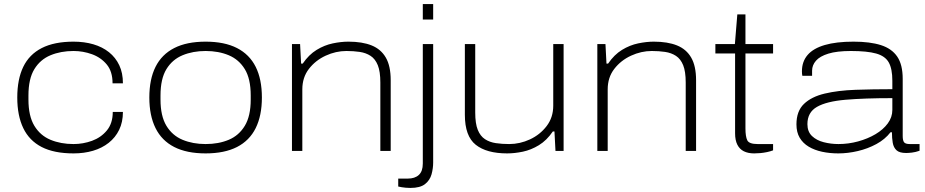

<svg xmlns="http://www.w3.org/2000/svg" viewBox="-20 -743 4551 945"><path d="M342 12Q246 12 185 -19.5Q124 -51 94.5 -112.5Q65 -174 65 -263Q65 -353 94.5 -414Q124 -475 185.5 -506.5Q247 -538 342 -538Q395 -538 439.5 -525Q484 -512 516.5 -486Q549 -460 567 -422Q585 -384 585 -333H534Q534 -391 505.5 -425.5Q477 -460 433 -476Q389 -492 342 -492Q279 -492 228.5 -471Q178 -450 149 -402.5Q120 -355 120 -273V-253Q120 -172 149 -124Q178 -76 228.5 -55Q279 -34 342 -34Q389 -34 433 -50Q477 -66 506 -101Q535 -136 535 -192H585Q585 -142 566.5 -104Q548 -66 515 -40Q482 -14 438 -1Q394 12 342 12Z M992 12Q899 12 837.5 -19.5Q776 -51 745.5 -112.5Q715 -174 715 -263Q715 -353 745.5 -414Q776 -475 837.5 -506.5Q899 -538 992 -538Q1085 -538 1146.5 -506.5Q1208 -475 1238.5 -414Q1269 -353 1269 -263Q1269 -174 1238.5 -112.5Q1208 -51 1146.5 -19.5Q1085 12 992 12ZM992 -34Q1056 -34 1106 -55Q1156 -76 1185 -124Q1214 -172 1214 -253V-273Q1214 -355 1185 -402.5Q1156 -450 1106 -471Q1056 -492 992 -492Q929 -492 878.5 -471Q828 -450 799 -402.5Q770 -355 770 -273V-253Q770 -172 799 -124Q828 -76 878.5 -55Q929 -34 992 -34Z M1417 0V-526H1457L1462 -430H1470Q1500 -474 1538.5 -497.5Q1577 -521 1618 -529.5Q1659 -538 1695 -538Q1763 -538 1809 -519.5Q1855 -501 1879 -459.5Q1903 -418 1903 -348V0H1852V-337Q1852 -391 1839.5 -422Q1827 -453 1804 -468Q1781 -483 1750.5 -487.5Q1720 -492 1685 -492Q1633 -492 1583 -469Q1533 -446 1500.5 -404Q1468 -362 1468 -303V0Z M2061 -647V-723H2112V-647ZM2000 182Q1988 182 1977.5 181Q1967 180 1957.5 178.5Q1948 177 1940 175V136H1987Q2022 136 2041.5 118Q2061 100 2061 62V-526H2112V57Q2112 86 2104 115Q2096 144 2072 163Q2048 182 2000 182Z M2476 12Q2375 12 2321.5 -30.5Q2268 -73 2268 -178V-526H2319V-189Q2319 -135 2331.5 -104Q2344 -73 2367 -58Q2390 -43 2420.5 -38.5Q2451 -34 2486 -34Q2539 -34 2588.5 -57Q2638 -80 2670.5 -122.5Q2703 -165 2703 -223V-526H2754V0H2714L2709 -96H2701Q2671 -52 2632.5 -28.5Q2594 -5 2553.5 3.5Q2513 12 2476 12Z M2920 0V-526H2960L2965 -430H2973Q3003 -474 3041.5 -497.5Q3080 -521 3121 -529.5Q3162 -538 3198 -538Q3266 -538 3312 -519.5Q3358 -501 3382 -459.5Q3406 -418 3406 -348V0H3355V-337Q3355 -391 3342.5 -422Q3330 -453 3307 -468Q3284 -483 3253.5 -487.5Q3223 -492 3188 -492Q3136 -492 3086 -469Q3036 -446 3003.5 -404Q2971 -362 2971 -303V0Z M3692 12Q3662 12 3641 1.5Q3620 -9 3609 -31Q3598 -53 3598 -87V-480H3501V-526H3597L3609 -672H3649V-526H3785V-480H3649V-111Q3649 -71 3658 -52.5Q3667 -34 3709 -34H3785V-3Q3772 2 3755.5 5.5Q3739 9 3722.5 10.5Q3706 12 3692 12Z M4106 12Q4064 12 4026.5 4Q3989 -4 3960.5 -21Q3932 -38 3916 -65Q3900 -92 3900 -131Q3900 -196 3937 -231.5Q3974 -267 4039.5 -282.5Q4105 -298 4190.5 -301Q4276 -304 4372 -304V-346Q4372 -404 4354.5 -435.5Q4337 -467 4292.5 -479.5Q4248 -492 4168 -492Q4099 -492 4057 -479Q4015 -466 3996 -444Q3977 -422 3977 -395V-370H3929Q3928 -375 3927.5 -380Q3927 -385 3927 -392Q3927 -440 3955 -472.5Q3983 -505 4039.5 -521.5Q4096 -538 4181 -538Q4262 -538 4315.5 -521Q4369 -504 4396 -464.5Q4423 -425 4423 -355V-74Q4423 -51 4430 -42.5Q4437 -34 4458 -34H4506V-1Q4486 6 4468.5 8Q4451 10 4440 10Q4407 10 4392.5 -3.5Q4378 -17 4374 -40Q4370 -63 4370 -92H4363Q4336 -57 4293.5 -34Q4251 -11 4202 0.5Q4153 12 4106 12ZM4107 -34Q4156 -34 4203.5 -47Q4251 -60 4289 -82.5Q4327 -105 4349.5 -135.5Q4372 -166 4372 -202V-260Q4235 -260 4141.5 -252Q4048 -244 4001 -217Q3954 -190 3954 -132Q3954 -95 3976.5 -73.5Q3999 -52 4034.5 -43Q4070 -34 4107 -34Z"/></svg>

Font: Archivo Expanded Thin
Style: Regular
Weight: 250
Width: 7
Designer: Hector Gatti
Foundry: Omnibus-Type
Version: Version 2.001